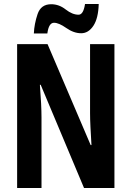

<svg xmlns="http://www.w3.org/2000/svg" viewBox="-20 -933 653 953"><path d="M402 -913Q394 -860 370 -860Q339 -860 306 -886Q273 -912 234 -912Q183 -912 166.5 -863Q150 -814 148 -767H215Q222 -820 248 -820Q272 -820 309 -794Q346 -768 383 -768Q419 -768 443.5 -805Q468 -842 470 -913ZM548 -714H427V-372Q427 -342 429 -302Q431 -262 434 -213H430L216 -714H65V0H186V-349Q186 -379 184 -420Q182 -461 178 -512H182L397 0H548Z"/></svg>

Font: Noto Sans UI Condensed
Style: Bold
Weight: 700
Width: 3
Designer: Monotype Design Team
Foundry: Monotype Imaging Inc.
Version: 1.001